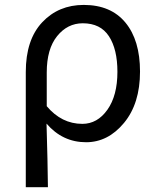

<svg xmlns="http://www.w3.org/2000/svg" viewBox="-20 -577 652 796"><path d="M86.9 199.2V-278.3Q86.9 -412.1 154.8 -484.4Q222.7 -556.6 327.1 -556.6Q439.5 -556.6 500 -483.4Q560.5 -410.2 560.5 -280.3Q560.5 -147.5 494.1 -67.4Q427.7 12.7 336.9 12.7Q239.3 12.7 172.9 -64.5Q177.7 95.7 178.7 199.2ZM321.3 -63.5Q383.8 -63.5 425.3 -122.1Q466.8 -180.7 466.8 -279.3Q466.8 -373 431.6 -426.8Q396.5 -480.5 323.2 -480.5Q259.8 -480.5 216.8 -427.2Q173.8 -374 173.8 -276.4V-136.7Q235.4 -63.5 321.3 -63.5Z"/></svg>

Font: GenYoGothic TW TTF Regular
Style: Regular
Weight: 400
Version: Version 1.300